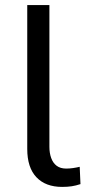

<svg xmlns="http://www.w3.org/2000/svg" viewBox="-20 -725 350 754"><path d="M224 9Q159 9 123 -29Q87 -67 87 -140V-705H174V-148Q174 -124 181 -104.5Q188 -85 202.5 -74Q217 -63 240 -63Q253 -63 267 -65Q281 -67 293 -70L296 -2Q278 4 261.5 6.5Q245 9 224 9Z"/></svg>

Font: Nunito Sans 7pt SemiCondensed
Style: Regular
Weight: 400
Width: 4
Designer: Vernon Adams
Foundry: Vernon Adams
Version: Version 3.101;gftools[0.9.27]